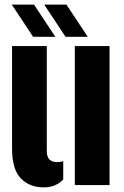

<svg xmlns="http://www.w3.org/2000/svg" viewBox="-20 -799 534 829"><path d="M32 -159V-600H182V-146Q182 -122 193.5 -110.5Q205 -99 228 -99Q239.5 -99 253 -103V-24Q220.5 10 169 10Q107 10 69.5 -29.2Q32 -68.5 32 -159ZM303 0V-600H453V0ZM123 -640 31 -779H127L219 -640ZM263 -640 171 -779H267L359 -640Z"/></svg>

Font: Big Shoulders Stencil Display Thin Black
Style: Regular
Weight: 900
Version: Version 2.001